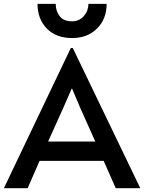

<svg xmlns="http://www.w3.org/2000/svg" viewBox="-36 -989 757 1009"><path d="M346.7 -736.3Q435.5 -551.8 701.2 0Q668.9 0 572.3 0Q556.6 -36.1 508.8 -143.6Q424.8 -143.6 171.9 -143.6Q156.2 -108.4 109.4 0Q78.1 0 -15.6 0Q72.3 -183.6 335.9 -736.3Q338.9 -736.3 346.7 -736.3ZM296.9 -422.9Q277.3 -378.9 216.8 -245.1Q279.3 -245.1 464.8 -245.1Q445.3 -289.1 385.7 -421.9Q375 -447.3 342.8 -523.4Q342.8 -523.4 340.8 -523.4Q330.1 -498 296.9 -422.9ZM210 -838.9Q161.1 -889.6 161.1 -968.8Q193.4 -968.8 256.8 -968.8Q256.8 -930.7 277.3 -904.3Q297.9 -877 342.8 -877Q380.9 -877 405.3 -905.3Q428.7 -932.6 428.7 -968.8Q460.9 -968.8 524.4 -968.8Q524.4 -889.6 474.6 -839.8Q449.2 -813.5 414.1 -800.8Q382.8 -789.1 342.8 -789.1Q258.8 -789.1 210 -838.9Z"/></svg>

Font: Alata=Ham
Style: Regular
Weight: 400
Designer: Spyros Zevelakis, Eben Sorkin
Version: Version 1.004